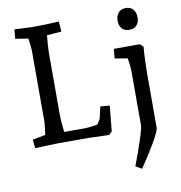

<svg xmlns="http://www.w3.org/2000/svg" viewBox="-99 -812 1071 1138"><g transform="rotate(-10 436.0 -242.5)"><path d="M56 -47 133 -62Q142 -125 142 -140V-566Q142 -586 134 -642L57 -654L62 -710Q155 -705 178 -705Q216 -705 264 -707Q312 -709 329 -710L334 -649L246 -642Q239 -572 239 -536V-170Q239 -122 247 -60H362Q401 -60 448 -69Q466 -93 469 -106L484 -172L540 -167L525 -14L506 4Q414 0 392 0H197L102 3L61 5ZM702 -21V-117V-350Q702 -368 694 -424L617 -437L622 -494H779L798 -476Q795 -444 793 -398.5Q791 -353 791 -320V10Q791 30 751.5 97.5Q712 165 664 235L627 214Q656 138 679 68.5Q702 -1 702 -21ZM673 -653Q673 -683 688.5 -701.5Q704 -720 733 -720Q761 -720 777 -702.5Q793 -685 793 -653Q793 -624 777.5 -606.5Q762 -589 733 -589Q704 -589 688.5 -606.5Q673 -624 673 -653Z"/></g></svg>

Font: Andada Pro Medium
Style: Regular
Weight: 500
Designer: Carolina Giovagnoli
Foundry: Huerta Tipografica
Version: Version 3.005; ttfautohint (v1.8.4)